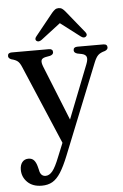

<svg xmlns="http://www.w3.org/2000/svg" viewBox="-60 -701 632 985"><g transform="rotate(-5 256.0 -209.0)"><path d="M210.5 102 239.5 31 67.5 -374Q58.5 -396 47.5 -404.8Q36.5 -413.5 16 -418.5Q0 -424.5 0 -436.5Q0 -453.5 20.5 -453.5H212Q232 -453.5 232 -436.5Q232 -424 215 -419L191 -414.5Q172.5 -410.5 169.5 -399.2Q166.5 -388 175.5 -365.5L288.5 -84.5L397 -360.5Q406.5 -385 402 -397.2Q397.5 -409.5 378.5 -414L355.5 -418.5Q338 -423.5 338 -436.5Q338 -453.5 359 -453.5H492Q512.5 -453.5 512.5 -436.5Q512.5 -425 497 -419Q474 -413 462.5 -402.2Q451 -391.5 440.5 -365.5L254 99Q232.5 152.5 212.8 183.5Q193 214.5 170 227.8Q147 241 115.5 241Q68.5 241 41.5 214.5Q14.5 188 14.5 150.5Q14.5 126 26.2 111.5Q38 97 58 97Q76.5 97 86.8 108.5Q97 120 102.5 141L107 158.5Q112.5 192.5 139 192.5Q158 192.5 174.2 172.8Q190.5 153 210.5 102ZM178.5 -504Q162.5 -493 152 -501.5Q142 -510.5 154 -525L245 -638Q253.5 -648 261.2 -653.5Q269 -659 279.5 -659Q290.5 -659 298.2 -653.5Q306 -648 314 -638L405.5 -525Q417.5 -510.5 407 -501.5Q396.5 -492.5 381 -504L279.5 -581.5Z"/></g></svg>

Font: Fraunces 72pt Soft
Style: Regular
Weight: 400
Version: Version 1.000;[b76b70a41]